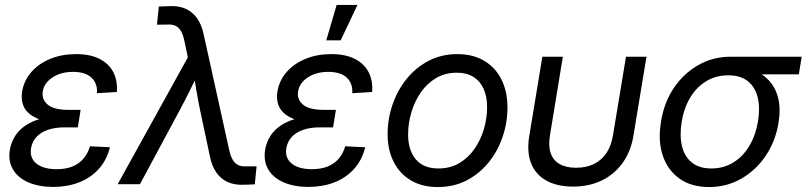

<svg xmlns="http://www.w3.org/2000/svg" viewBox="-20 -755 3306 787"><path d="M198.2 11.2Q140.1 11.2 97.2 -7.1Q54.2 -25.4 33.4 -60.1Q12.7 -94.7 20.5 -142.1Q26.4 -174.3 43.5 -200Q60.5 -225.6 89.4 -243.7Q118.2 -261.7 158 -271.2Q197.8 -280.8 248 -280.8H306.6L298.8 -232.9H242.7Q206.1 -232.9 177.2 -223.1Q148.4 -213.4 130.4 -194.6Q112.3 -175.8 107.4 -148.4Q100.6 -107.9 129.2 -84.7Q157.7 -61.5 212.4 -61.5Q249.5 -61.5 276.6 -72.5Q303.7 -83.5 321.8 -104.2Q339.8 -125 348.6 -155.3L430.7 -151.4Q417 -97.2 383.5 -61Q350.1 -24.9 302.5 -6.8Q254.9 11.2 198.2 11.2ZM249 -250.5Q199.2 -250.5 163.1 -259.5Q127 -268.6 104.7 -285.2Q82.5 -301.8 74.2 -325.9Q65.9 -350.1 70.8 -380.4Q78.6 -425.8 108.9 -460.2Q139.2 -494.6 186.3 -513.9Q233.4 -533.2 291.5 -533.2Q349.6 -533.2 387.9 -513.7Q426.3 -494.1 444.3 -459.5Q462.4 -424.8 459 -377.9L377.4 -373Q380.4 -412.6 355.2 -436.5Q330.1 -460.4 279.3 -460.4Q229.5 -460.4 195.1 -437.5Q160.6 -414.6 155.3 -379.9Q150.4 -347.7 175.5 -326.2Q200.7 -304.7 260.3 -304.7H310.5L301.8 -250.5Z M462.4 0 750 -520 735.4 -589.4Q730 -614.7 720.7 -629.4Q711.4 -644 698 -649.9Q684.6 -655.8 665 -654.3L623.5 -653.8L630.9 -728Q642.6 -728.5 656.5 -729.2Q670.4 -730 685.1 -730Q718.8 -730 744.6 -717.3Q770.5 -704.6 788.1 -679.7Q805.7 -654.8 814 -617.7L919.9 -138.2Q925.8 -112.8 935.1 -98.1Q944.3 -83.5 958 -77.6Q971.7 -71.8 990.2 -73.2H1031.7L1024.4 0.5Q1012.7 1 999 1.7Q985.4 2.4 970.2 2.4Q936 2.4 910.2 -10.3Q884.3 -22.9 866.7 -48.1Q849.1 -73.2 841.3 -109.9L800.3 -302.7Q792 -343.3 785.2 -383.1Q778.3 -422.9 772 -461.9H796.4Q777.3 -422.9 757.6 -382.8Q737.8 -342.8 716.3 -302.7L553.7 0Z M1244.6 11.2Q1186.5 11.2 1143.6 -7.1Q1100.6 -25.4 1079.8 -60.1Q1059.1 -94.7 1066.9 -142.1Q1072.8 -174.3 1089.8 -200Q1106.9 -225.6 1135.7 -243.7Q1164.6 -261.7 1204.3 -271.2Q1244.1 -280.8 1294.4 -280.8H1353L1345.2 -232.9H1289.1Q1252.4 -232.9 1223.6 -223.1Q1194.8 -213.4 1176.8 -194.6Q1158.7 -175.8 1153.8 -148.4Q1147 -107.9 1175.5 -84.7Q1204.1 -61.5 1258.8 -61.5Q1295.9 -61.5 1323 -72.5Q1350.1 -83.5 1368.2 -104.2Q1386.2 -125 1395 -155.3L1477.1 -151.4Q1463.4 -97.2 1429.9 -61Q1396.5 -24.9 1348.9 -6.8Q1301.3 11.2 1244.6 11.2ZM1295.4 -250.5Q1245.6 -250.5 1209.5 -259.5Q1173.3 -268.6 1151.1 -285.2Q1128.9 -301.8 1120.6 -325.9Q1112.3 -350.1 1117.2 -380.4Q1125 -425.8 1155.3 -460.2Q1185.5 -494.6 1232.7 -513.9Q1279.8 -533.2 1337.9 -533.2Q1396 -533.2 1434.3 -513.7Q1472.7 -494.1 1490.7 -459.5Q1508.8 -424.8 1505.4 -377.9L1423.8 -373Q1426.8 -412.6 1401.6 -436.5Q1376.5 -460.4 1325.7 -460.4Q1275.9 -460.4 1241.5 -437.5Q1207 -414.6 1201.7 -379.9Q1196.8 -347.7 1221.9 -326.2Q1247.1 -304.7 1306.6 -304.7H1356.9L1348.1 -250.5ZM1317.4 -589.8 1359.9 -734.9H1445.3L1376.5 -589.8Z M1774.4 11.7Q1710.4 11.7 1664.6 -15.4Q1618.7 -42.5 1593.8 -91.3Q1568.8 -140.1 1568.8 -205.1Q1568.8 -267.1 1588.9 -325.9Q1608.9 -384.8 1646.5 -431.4Q1684.1 -478 1736.8 -505.6Q1789.6 -533.2 1854.5 -533.2Q1918.5 -533.2 1964.6 -505.9Q2010.7 -478.5 2035.4 -429.2Q2060.1 -379.9 2060.1 -314.5Q2060.1 -252 2040 -193.4Q2020 -134.8 1982.2 -88.4Q1944.3 -42 1891.8 -15.1Q1839.4 11.7 1774.4 11.7ZM1776.9 -64.5Q1825.7 -64.5 1862.8 -86.4Q1899.9 -108.4 1925.3 -145.3Q1950.7 -182.1 1963.6 -226.6Q1976.6 -271 1976.6 -315.9Q1976.6 -358.9 1962.4 -390.6Q1948.2 -422.4 1920.7 -439.7Q1893.1 -457 1852.1 -457Q1804.7 -457 1767.6 -435.1Q1730.5 -413.1 1705.1 -376.5Q1679.7 -339.8 1666.3 -294.9Q1652.8 -250 1652.8 -203.6Q1652.8 -140.1 1684.1 -102.3Q1715.3 -64.5 1776.9 -64.5Z M2328.6 9.8Q2262.7 9.8 2218.8 -15.1Q2174.8 -40 2156.7 -86.4Q2138.7 -132.8 2149.4 -197.3L2203.1 -522.5H2287.1L2234.4 -201.2Q2227.1 -157.7 2237.1 -127.9Q2247.1 -98.1 2273.4 -82.8Q2299.8 -67.4 2341.3 -67.4Q2383.3 -67.4 2414.6 -82.8Q2445.8 -98.1 2465.8 -127.9Q2485.8 -157.7 2492.7 -201.2L2545.9 -522.5H2629.9L2576.2 -197.3Q2565.4 -133.3 2531.7 -86.7Q2498 -40 2446.3 -15.1Q2394.5 9.8 2328.6 9.8Z M2886.2 11.7Q2814 11.7 2765.4 -22.7Q2716.8 -57.1 2696.5 -117.7Q2676.3 -178.2 2689.5 -256.8Q2702.1 -335.4 2742.4 -395Q2782.7 -454.6 2842.8 -488.5Q2902.8 -522.5 2974.6 -522.5H3266.1L3254.4 -450.2H3056.6L2964.8 -446.3Q2915 -446.3 2875.2 -422.4Q2835.4 -398.4 2809.6 -355.7Q2783.7 -313 2774.4 -256.8Q2765.1 -200.7 2775.1 -157.2Q2785.2 -113.8 2815.4 -89.1Q2845.7 -64.5 2896 -64.5Q2946.3 -64.5 2986.1 -89.1Q3025.9 -113.8 3051.8 -157.5Q3077.6 -201.2 3086.9 -256.8Q3096.2 -313.5 3085.7 -356Q3075.2 -398.4 3045.2 -422.4Q3015.1 -446.3 2964.8 -446.3L2968.3 -485.4Q3019 -485.4 3060.3 -470.9Q3101.6 -456.5 3129.9 -427.2Q3158.2 -397.9 3169.4 -354Q3180.7 -310.1 3170.9 -250.5Q3158.7 -175.8 3118.4 -116.2Q3078.1 -56.6 3018.3 -22.5Q2958.5 11.7 2886.2 11.7Z"/></svg>

Font: Inter 28pt
Style: Italic
Weight: 400
Italic angle: -9.3988°
Designer: Rasmus Andersson
Foundry: rsms
Version: Version 4.001;git-66647c0bb